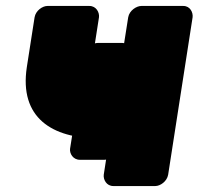

<svg xmlns="http://www.w3.org/2000/svg" viewBox="-20 -586 666 644"><path d="M330 -50C346 -50 369 -64 373 -87L423 -405C425 -421 413 -442 390 -442H308C292 -442 269 -428 265 -405L215 -87C213 -71 225 -50 248 -50ZM340 -310C284 -310 279 -315 286 -361L312 -528C314 -544 303 -566 280 -566H139C123 -566 100 -551 96 -528L70 -361C44 -191 155 -122 311 -122C324 -122 335 -122 347 -123L328 0C326 16 337 38 360 38H501C517 38 540 23 544 0L626 -528C628 -544 618 -566 595 -566H454C438 -566 414 -551 410 -528L376 -312C366 -311 353 -310 340 -310Z"/></svg>

Font: Asimov Print
Style: EIt
Weight: 500
Designer: Google
Version: Version 2.000980; 2014